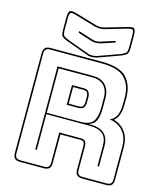

<svg xmlns="http://www.w3.org/2000/svg" viewBox="-141 -1092 1025 1205"><g transform="rotate(15 371.5 -489.0)"><path d="M405 -620H187V-331H405Q467 -331 488 -361Q509 -391 509 -446V-516Q509 -562 483.5 -591Q458 -620 405 -620ZM295 -540H370Q396 -540 405 -526.5Q414 -513 414 -493V-459Q414 -439 405 -425.5Q396 -412 370 -412H295ZM370 -530H305V-422H370Q391 -422 397.5 -432.5Q404 -443 404 -459V-493Q404 -509 397.5 -519.5Q391 -530 370 -530ZM187 -90H177V-630H405Q463 -630 491 -597.5Q519 -565 519 -516V-447Q519 -401 507 -371.5Q495 -342 459 -331H470Q531 -331 561 -303.5Q591 -276 591 -224V-90H581V-224Q581 -273 554 -297.5Q527 -322 470 -322H187ZM259 0Q278 0 286.5 -8.5Q295 -17 295 -36V-232H435Q456 -232 464.5 -221.5Q473 -211 473 -189V-36Q473 -17 481.5 -8.5Q490 0 509 0H664Q683 0 691.5 -8.5Q700 -17 700 -36V-248Q700 -311 666.5 -349Q633 -387 579 -393Q610 -406 622.5 -435.5Q635 -465 635 -507V-553Q635 -627 592.5 -673.5Q550 -720 438 -720H105Q86 -720 77.5 -711.5Q69 -703 69 -684V-36Q69 -17 77.5 -8.5Q86 0 105 0ZM259 10H105Q81 10 70 -1Q59 -12 59 -36V-684Q59 -708 70 -719Q81 -730 105 -730H438Q557 -730 601 -680.5Q645 -631 645 -553V-507Q645 -470 636 -442.5Q627 -415 606 -398Q653 -385 681.5 -346Q710 -307 710 -248V-36Q710 -12 699 -1Q688 10 664 10H509Q485 10 474 -1Q463 -12 463 -36V-189Q463 -205 457 -213.5Q451 -222 435 -222H305V-36Q305 -12 294 -1Q283 10 259 10ZM372 -742Q362 -742 353 -743Q344 -744 337 -748L199 -798Q169 -809 160 -819Q151 -829 151 -860V-941Q151 -976 161.5 -984Q172 -992 206 -982L343 -942Q359 -938 371 -938Q383 -938 399 -942L536 -982Q569 -992 579.5 -984.5Q590 -977 590 -941V-860Q590 -829 580 -819Q570 -809 542 -798L415 -752Q405 -748 393.5 -745.5Q382 -743 372 -742ZM402 -932Q385 -928 371 -928Q357 -928 340 -932L203 -972Q177 -980 169 -974Q161 -968 161 -941V-860Q161 -833 169.5 -825Q178 -817 203 -807L340 -757Q347 -754 355 -753Q363 -752 372 -752Q381 -753 391.5 -755Q402 -757 411 -761L539 -807Q563 -817 571.5 -825Q580 -833 580 -860V-941Q580 -968 572 -974Q564 -980 539 -972ZM251 -879 338 -851Q345 -849 352.5 -847Q360 -845 370 -845Q380 -845 387.5 -847Q395 -849 402 -851L489 -879V-868L406 -841Q397 -839 389 -837Q381 -835 370 -835Q359 -835 351 -837Q343 -839 334 -841L251 -868Z"/></g></svg>

Font: Bungee Outline
Style: Regular
Weight: 400
Designer: David Jonathan Ross
Foundry: David Jonathan Ross
Version: Version 1.000;PS 1.0;hotconv 1.0.72;makeotf.lib2.5.5900